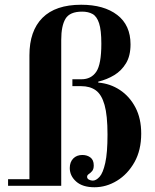

<svg xmlns="http://www.w3.org/2000/svg" viewBox="-20 -783 655 809"><path d="M378 6Q328 6 301 -18Q274 -42 274 -75Q274 -100 288.5 -115Q303 -130 327 -130Q347 -130 361 -119.5Q375 -109 375 -86Q375 -70 368 -62Q361 -54 354 -49.5Q347 -45 347 -38Q347 -30 355 -26Q363 -22 371 -22Q385 -22 399.5 -38Q414 -54 423.5 -96.5Q433 -139 433 -216Q433 -297 420.5 -341Q408 -385 383.5 -402.5Q359 -420 322 -420H285V-449H323Q364 -449 385.5 -480.5Q407 -512 407 -599Q407 -656 397.5 -685Q388 -714 370 -724Q352 -734 326 -734Q274 -734 256 -704Q238 -674 238 -615V0H14V-28H104V-550Q104 -653 159 -708Q214 -763 322 -763Q418 -763 474 -720Q530 -677 530 -596Q530 -548 511 -516.5Q492 -485 461.5 -466.5Q431 -448 394 -439V-435Q444 -431 485 -404Q526 -377 550.5 -330.5Q575 -284 575 -220Q575 -150 546.5 -99.5Q518 -49 473 -21.5Q428 6 378 6Z"/></svg>

Font: Libre Bodoni Medium
Style: Regular
Weight: 500
Designer: Pablo Impallari, Rodrigo Fuenzalida
Foundry: Impallari Type
Version: Version 2.005;gftools[0.9.23]